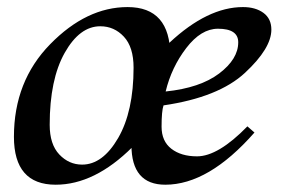

<svg xmlns="http://www.w3.org/2000/svg" viewBox="-20 -502 827 532"><path d="M207.5 -45.9Q264.6 -45.9 307.4 -119.6Q350.1 -193.4 350.1 -314.5Q350.1 -371.6 323.2 -400.4Q296.4 -429.2 257.8 -429.2Q200.7 -429.2 159.2 -355.5Q117.7 -281.7 117.7 -156.2Q117.7 -102.1 144.3 -74Q170.9 -45.9 207.5 -45.9ZM134.3 9.8Q18.6 9.8 18.6 -123Q18.6 -276.9 119.1 -379.6Q219.7 -482.4 333.5 -482.4Q451.7 -482.4 451.7 -347.7Q451.7 -198.7 346.9 -94.5Q242.2 9.8 134.3 9.8ZM438 9.8Q344.2 9.8 344.2 -100.1Q344.2 -285.2 449.7 -383.8Q555.2 -482.4 653.3 -482.4Q688 -482.4 710 -466.3Q731.9 -450.2 731.9 -419.9Q731.9 -368.2 658.9 -300.3Q585.9 -232.4 433.1 -210Q427.7 -194.3 427.7 -150.9Q427.7 -110.8 454.8 -89.8Q481.9 -68.8 525.9 -68.8Q584.5 -68.8 665.5 -151.9L685.1 -134.8Q558.1 9.8 438 9.8ZM439 -248.5Q534.2 -258.3 587.2 -298.3Q640.1 -338.4 640.1 -384.8Q640.1 -422.4 584 -422.4Q537.1 -422.4 496.1 -368.9Q455.1 -315.4 439 -248.5Z"/></svg>

Font: Kelvinch
Style: Italic
Weight: 400
Italic angle: -10°
Designer: Paul James Miller
Foundry: High-Logic / Made with FontCreator
Version: Version 3.40;July 22, 2017;FontCreator 11.0.0.2388 64-bit